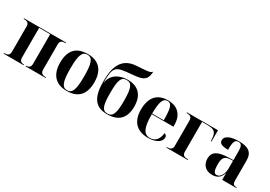

<svg xmlns="http://www.w3.org/2000/svg" viewBox="17 -1640 3541 2519"><g transform="rotate(30 1787.5 -380.5)"><path d="M17 0H320V-10H318C291 -10 252 -18 252 -75V-526H419V-75C419 -18 380 -10 353 -10H351V0H654V-10H642C613 -10 571 -18 571 -75V-465C571 -518 614 -526 642 -526H654V-536H17V-526H29C57 -526 100 -518 100 -465V-75C100 -18 58 -10 29 -10H17Z M976 10C1147 10 1237 -82 1237 -270C1237 -458 1139 -549 979 -549C807 -549 718 -458 718 -270C718 -82 816 10 976 10ZM978 0C900 0 873 -70 873 -270C873 -469 900 -539 977 -539C1055 -539 1082 -469 1082 -270C1082 -70 1055 0 978 0Z M1591 10C1765 10 1850 -84 1850 -254C1850 -428 1760 -518 1604 -518C1492 -518 1370 -472 1344 -328H1342C1347 -573 1372 -585 1597 -605C1748 -618 1829 -625 1836 -771H1826C1819 -745 1743 -743 1600 -733C1376 -718 1332 -535 1332 -345C1332 -95 1408 10 1591 10ZM1589 0C1510 0 1486 -60 1486 -254C1486 -448 1510 -508 1589 -508C1669 -508 1695 -446 1695 -254C1695 -62 1669 0 1589 0Z M2208 10C2340 10 2405 -48 2405 -105C2405 -127 2395 -146 2368 -152C2355 -42 2301 -1 2231 -1C2136 -1 2098 -82 2098 -284H2426V-308C2426 -467 2337 -549 2192 -549C2034 -549 1944 -453 1944 -265C1944 -91 2035 10 2208 10ZM2274 -294H2098C2099 -475 2127 -539 2192 -539C2256 -539 2274 -475 2274 -294Z M2485 0H2808V-10H2786C2759 -10 2720 -18 2720 -75V-526H2805C2910 -526 2940 -496 2945 -386L2946 -366H2956V-536H2485V-526H2497C2526 -526 2568 -518 2568 -461V-75C2568 -18 2526 -10 2497 -10H2485Z M3181 10C3245 10 3301 -15 3327 -101H3329V0H3543V-10H3539C3494 -10 3479 -26 3479 -81V-379C3479 -504 3409 -549 3269 -549C3156 -549 3063 -520 3063 -448C3063 -398 3109 -380 3198 -380C3198 -501 3213 -539 3266 -539C3311 -539 3327 -512 3327 -425V-298L3245 -295C3095 -290 3021 -249 3021 -146C3021 -51 3081 10 3181 10ZM3232 -18C3194 -18 3176 -52 3176 -149C3176 -243 3202 -282 3282 -286L3327 -288V-171C3327 -93 3290 -18 3232 -18Z"/></g></svg>

Font: Noto Serif Display
Style: Bold
Weight: 700
Designer: Monotype Design Team
Foundry: Monotype Imaging Inc.
Version: Version 2.009